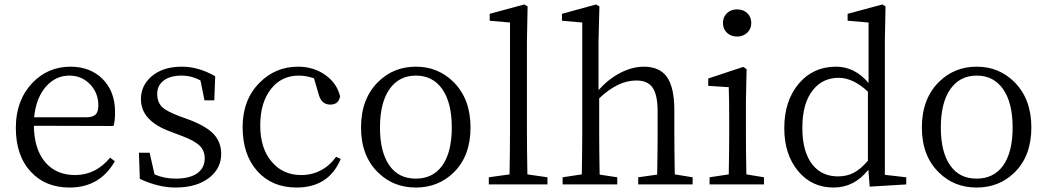

<svg xmlns="http://www.w3.org/2000/svg" viewBox="-20 -827 4697 861"><path d="M292 14Q184 14 119 -56Q51 -128 51 -254Q51 -376 124 -454Q194 -528 296 -528Q384 -528 440 -473Q496 -417 496 -324Q496 -283 489 -262L132 -263Q133 -156 185 -97Q234 -42 317 -42Q409 -42 474 -120L495 -104Q428 14 292 14ZM133 -301H367Q398 -301 411 -316Q421 -328 421 -355Q421 -409 385 -448Q347 -488 291 -488Q232 -488 189 -442Q142 -391 133 -301Z M767 14Q690 14 607 -25L603 -142H651L673 -45Q716 -26 767 -26Q832 -26 866 -51Q898 -75 898 -117Q898 -153 873 -176Q850 -197 794 -218L744 -237Q612 -285 612 -382Q612 -443 659 -484Q710 -528 795 -528Q871 -528 945 -485L941 -377H897L879 -466Q839 -488 795 -488Q742 -488 713 -465Q685 -443 685 -405.5Q685 -368 708 -346Q729 -327 787 -305L826 -291Q904 -262 939 -225Q972 -188 972 -137Q972 -74 921 -32Q864 14 767 14Z M1310 14Q1200 14 1134 -59.5Q1068 -133 1068 -257Q1068 -380 1144 -456Q1215 -528 1317 -528Q1386 -528 1438.5 -491Q1491 -454 1505 -395Q1499 -358 1461 -358Q1422 -358 1410 -401L1388 -476Q1352 -488 1320 -488Q1243 -488 1196 -429Q1147 -368 1147 -264.5Q1147 -161 1199 -101Q1249 -42 1331 -42Q1379 -42 1419.5 -63.5Q1460 -85 1487 -124L1508 -114Q1454 14 1310 14Z M1676 -53Q1599 -127 1599 -255.5Q1599 -384 1676 -460Q1745 -528 1845 -528Q1944 -528 2013 -460Q2090 -384 2090 -255.5Q2090 -127 2014 -53Q1945 14 1844.5 14Q1744 14 1676 -53ZM1727 -84Q1768 -26 1844.5 -26Q1921 -26 1963 -84Q2006 -144 2006 -255Q2006 -366 1963.5 -427Q1921 -488 1845 -488Q1769 -488 1726.5 -427Q1684 -366 1684 -255Q1684 -144 1727 -84Z M2172 0V-32L2265 -45Q2267 -163 2267 -228V-726L2176 -734V-765L2331 -807L2346 -798L2343 -644V-228Q2343 -163 2345 -45L2435 -32V0Z M2503 0V-32L2589 -45Q2591 -155 2591 -228V-726L2500 -734V-765L2653 -807L2668 -798L2664 -644V-423Q2708 -472 2761 -500Q2816 -528 2867 -528Q2937 -528 2970 -483Q3004 -436 3004 -332V-228Q3004 -155 3006 -45L3086 -32V0H2842V-32L2927 -44Q2929 -156 2929 -228V-328Q2929 -404 2905 -436Q2883 -466 2833 -466Q2751 -466 2667 -386V-228Q2667 -156 2669 -44L2748 -32V0Z M3162 0V-32L3248 -45Q3250 -155 3250 -228V-284Q3250 -386 3248 -436L3156 -442V-475L3313 -527L3328 -517L3325 -375V-228Q3325 -155 3327 -45L3406 -32V0ZM3285 -785Q3313 -785 3331 -768Q3349 -751 3349 -724Q3349 -697 3330.5 -680Q3312 -663 3285 -663Q3258 -663 3240 -680Q3222 -697 3222 -724Q3222 -751 3240 -768Q3258 -785 3285 -785Z M3718 14Q3620 14 3558.5 -60.5Q3497 -135 3497 -252Q3497 -376 3563 -453Q3627 -528 3729 -528Q3813 -528 3875 -455V-726L3781 -734V-765L3937 -807L3951 -798L3948 -645V-43L4044 -32V0L3880 10L3874 -66Q3811 14 3718 14ZM3738 -36Q3777 -36 3808 -52Q3839 -68 3872 -106V-416Q3806 -478 3741 -478Q3670 -478 3627 -425Q3578 -366 3578 -254Q3578 -145 3624 -88Q3666 -36 3738 -36Z M4191 -53Q4114 -127 4114 -255.5Q4114 -384 4191 -460Q4260 -528 4360 -528Q4459 -528 4528 -460Q4605 -384 4605 -255.5Q4605 -127 4529 -53Q4460 14 4359.5 14Q4259 14 4191 -53ZM4242 -84Q4283 -26 4359.5 -26Q4436 -26 4478 -84Q4521 -144 4521 -255Q4521 -366 4478.5 -427Q4436 -488 4360 -488Q4284 -488 4241.5 -427Q4199 -366 4199 -255Q4199 -144 4242 -84Z"/></svg>

Font: Cactus Classical Serif
Style: Regular
Weight: 400
Designer: Henry Chan (via Glyphwiki)、田海東、宇文滿月
Foundry: Moonlit Owen
Version: Version 1.000